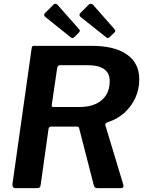

<svg xmlns="http://www.w3.org/2000/svg" viewBox="-20 -981 753 1001"><path d="M622 -21Q629 0 608 0H487Q479 0 474.5 -4.5Q470 -9 468 -19L393 -311Q392 -317 389 -319Q386 -321 377 -321H247Q235 -321 233 -309L192 -17Q191 -6 185.5 -3Q180 0 167 0H62Q51 0 47.5 -6.5Q44 -13 45 -22L145 -729Q146 -737 148.5 -739.5Q151 -742 158 -742H459Q577 -742 641.5 -697Q706 -652 706 -568Q706 -515 685.5 -470.5Q665 -426 628.5 -393Q592 -360 542 -344Q533 -340 530.5 -337Q528 -334 529 -329L622 -21ZM393 -423Q442 -423 477.5 -438.5Q513 -454 532.5 -484Q552 -514 552 -558Q552 -600 523 -620.5Q494 -641 441 -641H292Q281 -641 278 -626L250 -435Q249 -427 251.5 -425Q254 -423 259 -423H393ZM260 -958Q264 -962 270 -961Q276 -960 279 -957L391 -830Q395 -827 396 -822Q397 -817 392 -812L366 -786Q360 -781 355 -783Q350 -785 343 -791L222 -888Q203 -901 215 -913ZM444 -958Q449 -962 455 -961Q461 -960 464 -957L576 -830Q579 -827 580.5 -821.5Q582 -816 577 -812L550 -786Q545 -781 540 -783Q535 -785 528 -791L406 -888Q387 -901 399 -913Z"/></svg>

Font: Libre Franklin SemiBold
Style: Italic
Weight: 600
Italic angle: -8°
Designer: Pablo Impallari, Rodrigo Fuenzalida, Nhung Nguyen
Foundry: Impallari Type
Version: Version 3.000